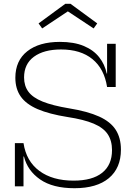

<svg xmlns="http://www.w3.org/2000/svg" viewBox="-20 -983 704 1013"><path d="M373 10Q258.5 10 191.8 -36.2Q125 -82.5 106.5 -157H95.5L104 -228Q118.5 -132.5 187.8 -81.2Q257 -30 368 -30Q467.5 -30 519.2 -71.5Q571 -113 571 -191Q571 -241 548.2 -275Q525.5 -309 474 -330.8Q422.5 -352.5 337 -365.5Q239.5 -381 178.5 -407.2Q117.5 -433.5 89.2 -474Q61 -514.5 61 -572.5Q61 -663 123.8 -712.5Q186.5 -762 296 -762Q370.5 -762 422 -740.5Q473.5 -719 503.2 -681.2Q533 -643.5 543 -595H554.5L545 -524Q530 -620 467.8 -671Q405.5 -722 302 -722Q211.5 -722 159.2 -683.8Q107 -645.5 107 -574.5Q107 -530 130 -499Q153 -468 205 -447Q257 -426 344 -411.5Q442.5 -395.5 502.8 -368.2Q563 -341 590.5 -298.2Q618 -255.5 618 -193.5Q618 -96.5 554.5 -43.2Q491 10 373 10ZM58.5 0V-228H104V0ZM545 -524V-752H590.5V-524ZM352 -963 493 -859.5 474 -833 338 -923 202.5 -833 183.5 -859.5 324.5 -963Z"/></svg>

Font: Hepta Slab Light
Style: Regular
Weight: 300
Designer: Michael LaGattuta
Foundry: Michael LaGattuta
Version: Version 1.102